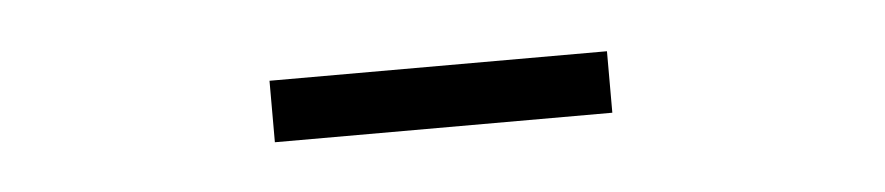

<svg xmlns="http://www.w3.org/2000/svg" viewBox="-22 -658 645 140"><g transform="rotate(-5 300.0 -587.5)"><path d="M176 -610H423V-565H176Z"/></g></svg>

Font: Post Grotesk Light
Style: Light
Weight: 300
Version: Version 1.0